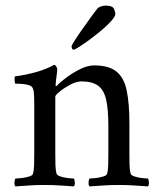

<svg xmlns="http://www.w3.org/2000/svg" viewBox="-20 -661 559 684"><path d="M356 -641Q382 -641 386.5 -628.5Q391 -616 391 -612Q391 -603 377 -587Q363 -571 342 -553.5Q321 -536 299.5 -520Q278 -504 262 -494Q246 -484 243 -484Q238 -484 236.5 -488.5Q235 -493 235 -497Q235 -499 245 -515Q255 -531 270.5 -553Q286 -575 301.5 -596.5Q317 -618 329 -633Q330 -634 338 -637.5Q346 -641 356 -641ZM315 -428Q368 -428 395 -406Q422 -384 431.5 -338Q441 -292 441 -221V-113Q441 -91 441.5 -72Q442 -53 446 -41Q448 -36 460.5 -32Q473 -28 487 -26.5Q501 -25 507 -25Q510 -21 510.5 -11Q511 -1 507 3Q477 1 454.5 -0.5Q432 -2 403 -2Q375 -2 352 -0.5Q329 1 299 3Q295 -1 295.5 -11Q296 -21 299 -25Q305 -25 319.5 -26.5Q334 -28 347 -32Q360 -36 361 -41Q365 -53 365.5 -72Q366 -91 366 -113V-211Q366 -272 358 -306.5Q350 -341 329 -356Q308 -371 270 -371Q252 -371 230.5 -359.5Q209 -348 193 -335Q177 -322 177 -317V-113Q177 -91 177.5 -72Q178 -53 182 -41Q184 -36 196.5 -32Q209 -28 223 -26.5Q237 -25 243 -25Q246 -21 246.5 -11Q247 -1 243 3Q213 1 190.5 -0.5Q168 -2 139 -2Q111 -2 88 -0.5Q65 1 35 3Q31 -1 31.5 -11Q32 -21 35 -25Q41 -25 55.5 -26.5Q70 -28 83 -32Q96 -36 97 -41Q101 -53 101.5 -72Q102 -91 102 -113V-291Q102 -301 101.5 -319Q101 -337 97 -346Q94 -355 80 -358.5Q66 -362 52 -362.5Q38 -363 34 -363Q33 -365 32 -375Q31 -385 34 -389Q72 -394 108 -404Q144 -414 173 -430Q177 -430 180.5 -424Q184 -418 184 -414Q184 -411 182.5 -398.5Q181 -386 179.5 -374Q178 -362 178 -358Q178 -354 180 -354Q181 -354 183 -356Q193 -367 215.5 -384Q238 -401 265 -414.5Q292 -428 315 -428Z"/></svg>

Font: Amiri
Style: Regular
Weight: 400
Designer: Khaled Hosny
Version: Version 0.114